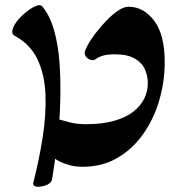

<svg xmlns="http://www.w3.org/2000/svg" viewBox="-20 -630 680 739"><path d="M297 12Q266 12 237 2.5Q208 -7 189.5 -20.5Q171 -34 171 -45Q172 -63 174 -86Q176 -109 180 -131Q184 -153 188 -168Q191 -175 206.5 -170.5Q222 -166 249 -159Q276 -152 311 -152Q374 -152 419.5 -165Q465 -178 493.5 -200.5Q522 -223 535.5 -251Q549 -279 549 -310Q549 -337 538 -362.5Q527 -388 499 -404.5Q471 -421 422 -421Q396 -421 378.5 -416.5Q361 -412 348 -402Q338 -394 322 -402.5Q306 -411 306 -427Q306 -435 317 -455.5Q328 -476 347 -501Q366 -526 388.5 -549.5Q411 -573 433.5 -588.5Q456 -604 475 -604Q533 -604 573.5 -550Q614 -496 614 -392Q614 -316 593 -244Q572 -172 531 -114Q490 -56 431.5 -22Q373 12 297 12ZM108 74Q131 -16 144.5 -103Q158 -190 155 -266Q152 -342 125 -400Q98 -458 39 -491Q24 -498 28 -515Q32 -532 47.5 -551Q63 -570 83 -585.5Q103 -601 119.5 -607.5Q136 -614 143 -605Q172 -570 188 -514Q204 -458 209 -388.5Q214 -319 212 -242Q210 -165 201 -88.5Q192 -12 181 58Q178 75 159.5 82Q141 89 125 89Q118 89 112.5 85.5Q107 82 108 74Z"/></svg>

Font: Noto Rashi Hebrew ExtraBold
Style: Regular
Weight: 800
Version: Version 1.006